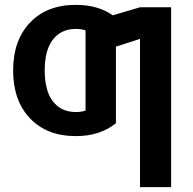

<svg xmlns="http://www.w3.org/2000/svg" viewBox="-20 -550 793 790"><path d="M556 -520H684V220H556V-390L457 -358V-43Q392 10 292 10Q173 10 103.5 -63Q34 -136 34 -260Q34 -384 103.5 -457Q173 -530 292 -530Q383 -530 444 -487ZM332 -95V-425Q314 -431 292 -431Q232 -431 198 -387.5Q164 -344 164 -260Q164 -176 198 -132.5Q232 -89 292 -89Q314 -89 332 -95Z"/></svg>

Font: Mplus 1p Bold
Style: Bold
Weight: 700
Version: Version 1.061